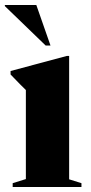

<svg xmlns="http://www.w3.org/2000/svg" viewBox="-24 -752 367 772"><path d="M254 -527V-31L303.5 -15.5V0H27V-15.5L80 -32V-390Q71 -399 56 -413.8Q41 -428.5 18.5 -452.5V-466.5L244.5 -527ZM179 -569H159.5L-4.5 -727.5V-732H122Z"/></svg>

Font: Newsreader 72pt
Style: Bold
Weight: 700
Designer: Hugues Gentile
Foundry: Production Type
Version: Version 1.003; ttfautohint (v1.8.3)